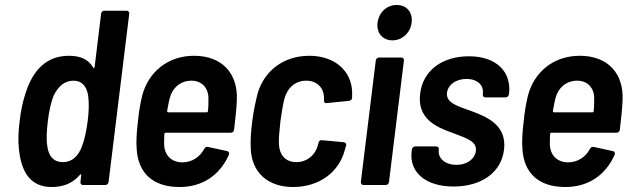

<svg xmlns="http://www.w3.org/2000/svg" viewBox="-20 -743 2536 771"><path d="M386 -688 360 -474C359 -470 356 -468 354 -472C335 -505 302 -519 257 -519C170 -519 113 -466 82 -367C71 -333 63 -295 59 -257C54 -218 52 -182 56 -144C66 -45 107 8 188 8C234 8 272 -7 301 -41C304 -45 307 -43 306 -39L303 -12C302 -5 307 0 313 0H403C409 0 415 -5 416 -12L499 -688C500 -695 495 -700 488 -700H399C392 -700 387 -695 386 -688ZM309 -155C295 -117 270 -92 233 -92C194 -92 175 -117 170 -156C165 -184 168 -219 172 -256C177 -296 184 -331 196 -360C214 -396 239 -419 275 -419C310 -419 328 -396 334 -359C338 -330 337 -294 332 -256C327 -218 320 -183 309 -155Z M713 -91C667 -91 640 -121 639 -164C639 -176 639 -190 640 -205C640 -208 643 -210 646 -210H906C913 -210 919 -214 920 -222C924 -257 930 -306 931 -341C936 -446 874 -519 759 -519C655 -519 576 -455 551 -359C544 -330 537 -292 534 -256C529 -214 526 -177 529 -143C535 -50 592 8 701 8C793 8 862 -39 899 -121C902 -129 899 -134 893 -136L815 -153C809 -155 803 -151 800 -145C782 -112 752 -92 713 -91ZM749 -419C791 -419 818 -389 817 -346C817 -331 817 -314 815 -297C815 -294 813 -292 810 -292H656C653 -292 651 -294 651 -297C655 -315 657 -332 661 -347C672 -390 704 -419 749 -419Z M1157 8C1261 8 1342 -51 1365 -142L1370 -159C1371 -167 1367 -171 1360 -172L1273 -180C1266 -181 1260 -177 1259 -169C1259 -168 1259 -167 1258 -166L1254 -152C1243 -119 1212 -92 1170 -92C1126 -92 1102 -121 1100 -164C1099 -187 1102 -219 1106 -256C1111 -291 1116 -323 1122 -346C1134 -390 1165 -419 1210 -419C1253 -419 1279 -390 1281 -355C1281 -351 1281 -346 1281 -340C1281 -332 1284 -328 1292 -329L1381 -338C1388 -339 1394 -343 1394 -351C1394 -359 1394 -368 1394 -376C1390 -460 1323 -519 1222 -519C1118 -519 1040 -458 1014 -366C1007 -337 998 -298 993 -257C988 -219 985 -178 987 -147C990 -52 1054 8 1157 8Z M1556 -581C1595 -581 1628 -611 1633 -652C1638 -694 1613 -723 1573 -723C1533 -723 1502 -694 1496 -652C1491 -611 1516 -581 1556 -581ZM1440 0H1529C1536 0 1541 -5 1542 -12L1602 -500C1603 -507 1598 -512 1592 -512H1502C1496 -512 1490 -507 1489 -500L1429 -12C1429 -5 1433 0 1440 0Z M1801 6C1913 6 1993 -50 2004 -142C2016 -241 1935 -274 1870 -298C1817 -317 1770 -330 1775 -371C1779 -402 1810 -426 1853 -426C1898 -426 1923 -400 1919 -368V-364C1918 -357 1922 -352 1929 -352H2010C2017 -352 2023 -357 2023 -364L2024 -365C2035 -456 1972 -517 1863 -517C1757 -517 1678 -461 1667 -366C1655 -267 1731 -233 1793 -211C1845 -190 1896 -179 1891 -137C1887 -105 1856 -81 1813 -81C1767 -81 1738 -108 1742 -140V-143C1743 -150 1739 -155 1732 -155H1648C1641 -155 1635 -150 1634 -143L1633 -135C1623 -52 1688 6 1801 6Z M2262 -91C2216 -91 2189 -121 2188 -164C2188 -176 2188 -190 2189 -205C2189 -208 2192 -210 2195 -210H2455C2462 -210 2468 -214 2469 -222C2473 -257 2479 -306 2480 -341C2485 -446 2423 -519 2308 -519C2204 -519 2125 -455 2100 -359C2093 -330 2086 -292 2083 -256C2078 -214 2075 -177 2078 -143C2084 -50 2141 8 2250 8C2342 8 2411 -39 2448 -121C2451 -129 2448 -134 2442 -136L2364 -153C2358 -155 2352 -151 2349 -145C2331 -112 2301 -92 2262 -91ZM2298 -419C2340 -419 2367 -389 2366 -346C2366 -331 2366 -314 2364 -297C2364 -294 2362 -292 2359 -292H2205C2202 -292 2200 -294 2200 -297C2204 -315 2206 -332 2210 -347C2221 -390 2253 -419 2298 -419Z"/></svg>

Font: Barlow Semi Condensed SemiBold
Style: Italic
Weight: 600
Width: 4
Italic angle: -7°
Designer: Jeremy Tribby
Foundry: Tribby Type
Version: Version 1.422;hotconv 1.0.109;makeotfexe 2.5.65596